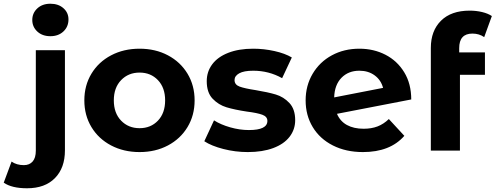

<svg xmlns="http://www.w3.org/2000/svg" viewBox="-113 -807 2656 1029"><path d="M-93 172 -51 59Q-24 78 15 78Q45 78 62 58.5Q79 39 79 0V-538H235V-1Q235 93 181.5 147.5Q128 202 32 202Q-50 202 -93 172ZM60 -700Q60 -737 87 -762Q114 -787 157 -787Q200 -787 227 -763Q254 -739 254 -703Q254 -664 227 -638.5Q200 -613 157 -613Q114 -613 87 -638Q60 -663 60 -700Z M339 -269Q339 -349 377 -412Q415 -475 482.5 -510.5Q550 -546 635 -546Q720 -546 787 -510.5Q854 -475 892 -412Q930 -349 930 -269Q930 -189 892 -126Q854 -63 787 -27.5Q720 8 635 8Q550 8 482.5 -27.5Q415 -63 377 -126Q339 -189 339 -269ZM772 -269Q772 -337 733.5 -377.5Q695 -418 635 -418Q575 -418 536 -377.5Q497 -337 497 -269Q497 -201 536 -160.5Q575 -120 635 -120Q695 -120 733.5 -160.5Q772 -201 772 -269Z M982 -50 1034 -162Q1070 -139 1121 -124.5Q1172 -110 1221 -110Q1320 -110 1320 -159Q1320 -182 1293 -192Q1266 -202 1210 -209Q1144 -219 1101 -232Q1058 -245 1026.5 -278Q995 -311 995 -372Q995 -423 1024.5 -462.5Q1054 -502 1110.5 -524Q1167 -546 1244 -546Q1301 -546 1357.5 -533.5Q1414 -521 1451 -499L1399 -388Q1328 -428 1244 -428Q1194 -428 1169 -414Q1144 -400 1144 -378Q1144 -353 1171 -343Q1198 -333 1257 -324Q1323 -313 1365 -300.5Q1407 -288 1438 -255Q1469 -222 1469 -163Q1469 -113 1439 -74Q1409 -35 1351.5 -13.5Q1294 8 1215 8Q1148 8 1084 -8.5Q1020 -25 982 -50Z M1971 -169 2054 -79Q1978 8 1832 8Q1741 8 1671 -27.5Q1601 -63 1563 -126Q1525 -189 1525 -269Q1525 -348 1562.5 -411.5Q1600 -475 1665.5 -510.5Q1731 -546 1813 -546Q1890 -546 1953 -513.5Q2016 -481 2053.5 -419.5Q2091 -358 2091 -274L1693 -197Q1710 -157 1746.5 -137Q1783 -117 1836 -117Q1878 -117 1910.5 -129.5Q1943 -142 1971 -169ZM1678 -285 1940 -336Q1929 -378 1895 -403Q1861 -428 1813 -428Q1754 -428 1717 -390Q1680 -352 1678 -285Z M2348 -526H2486V-406H2352V0H2196V-550Q2196 -642 2250.5 -696Q2305 -750 2404 -750Q2439 -750 2470.5 -742.5Q2502 -735 2523 -721L2482 -608Q2455 -627 2419 -627Q2348 -627 2348 -549Z"/></svg>

Font: Montserrat Alternates
Style: Bold
Weight: 700
Designer: Julieta Ulanovsky
Foundry: Julieta Ulanovsky
Version: Version 7.200